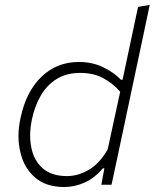

<svg xmlns="http://www.w3.org/2000/svg" viewBox="-20 -760 636 790"><path d="M244.5 9.5Q169 9.5 123.5 -30.2Q78 -70 63.5 -135Q56 -166 56 -200Q56 -236 64.5 -274.5Q87 -382.5 150.2 -443.8Q213.5 -505 304.5 -505Q360.5 -505 405.2 -483Q450 -461 477.5 -432H484.5L497.5 -494Q511 -556 523.5 -616Q536 -676 548 -731.5L596 -740Q583 -679 570.5 -618.5Q557.5 -558 544 -494L486 -220.5Q472.5 -158.5 462 -107.5Q451 -56 439 0H397L409.5 -67.5H403Q369.5 -27 328 -8.8Q286.5 9.5 244.5 9.5ZM255.5 -35.5Q301.5 -35.5 345.8 -61.5Q390 -87.5 423 -145L474.5 -382.5Q444 -417.5 404.2 -438.8Q364.5 -460 310.5 -460Q253.5 -460 213.2 -435Q173 -410 148 -367Q123 -324 111.5 -269.5Q104 -234 104 -202.5Q104 -176.5 109 -152.5Q119.5 -99 156 -67.2Q192.5 -35.5 255.5 -35.5Z"/></svg>

Font: Heraclito ExtraLight
Style: Italic
Weight: 200
Italic angle: -12°
Designer: Kostas Bartsokas (font) & Cristiano Sobral (main changes)
Foundry: Kostas Bartsokas (font) & Cristiano Sobral (main changes)
Version: Version 1.00;July 8, 2020;FontCreator 13.0.0.2655 64-bit